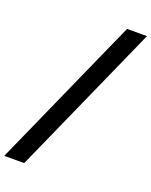

<svg xmlns="http://www.w3.org/2000/svg" viewBox="-203 -915 906 1150"><g transform="rotate(20 250.0 -340.0)"><path d="M-29 143 402 -823H529L98 143Z"/></g></svg>

Font: Iosevka Slab Extrabold Oblique
Style: Regular
Weight: 800
Italic angle: -9°
Monospace: yes
Designer: Belleve Invis
Foundry: Belleve Invis
Version: Version 11.1.1; ttfautohint (v1.8.3)